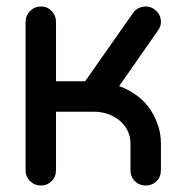

<svg xmlns="http://www.w3.org/2000/svg" viewBox="-20 -573 541 593"><path d="M153 -48Q153 -27 139.5 -13.5Q126 0 107 0Q87 0 73 -13.5Q59 -27 59 -48V-505Q59 -525 73 -539Q87 -553 107 -553Q126 -553 139.5 -539Q153 -525 153 -505V-322H243L391 -533Q398 -543 408.5 -548Q419 -553 431 -553Q445 -553 457 -544Q467 -537 472 -527Q477 -517 477 -505Q477 -491 468 -479L348 -307Q376 -297 400 -280Q424 -263 440.5 -240Q457 -217 467 -189Q477 -161 477 -129V-48Q477 -27 463.5 -13.5Q450 0 430 0Q410 0 396.5 -13.5Q383 -27 383 -48V-129Q383 -152 373.5 -170.5Q364 -189 348.5 -201.5Q333 -214 312.5 -221Q292 -228 270 -228H153Z"/></svg>

Font: VDS
Style: Regular
Weight: 400
Designer: artmaker
Foundry: artmaker
Version: Version 1.000 2009 initial release